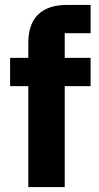

<svg xmlns="http://www.w3.org/2000/svg" viewBox="-20 -760 401 780"><path d="M95 0H243V-410H348V-525H243V-625H348V-740H252C150 -740 95 -688 95 -587V-525H21V-410H95Z"/></svg>

Font: IBM Plex Devanagari
Style: Bold
Weight: 700
Designer: Mike Abbink, Paul van der Laan, Pieter van Rosmalen, Erin McLaughlin
Foundry: Bold Monday
Version: Version 1.0